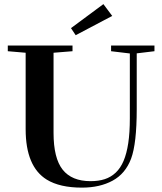

<svg xmlns="http://www.w3.org/2000/svg" viewBox="-20 -880 772 914"><path d="M340.3 -712.4 317.9 -746.1 472.2 -860.4 514.2 -804.2ZM370.1 13.2Q264.6 13.2 202.6 -24.9Q102.1 -86.9 102.1 -265.1V-628.9L17.1 -636.2V-663.1H325.2V-636.2L234.9 -628.9V-247.6Q234.9 -127 278.3 -72.3Q321.8 -17.6 411.1 -17.6Q449.2 -17.6 478.5 -27.1Q507.8 -36.6 530.8 -58.1Q553.7 -79.6 568.4 -114.3Q583 -148.9 590.6 -199Q598.1 -249 598.1 -315.9V-625.5L508.8 -636.2V-663.1H715.3V-636.2L630.9 -626V-360.4Q630.9 -196.8 604 -124.5Q577.1 -53.2 516.1 -20Q455.1 13.2 370.1 13.2Z"/></svg>

Font: Elstob SemiBold
Style: Regular
Weight: 600
Designer: Peter S. Baker
Version: Version 1.015